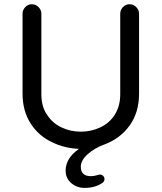

<svg xmlns="http://www.w3.org/2000/svg" viewBox="-20 -708 780 927"><path d="M651.4 -641.6V-255.9Q651.4 -165 605.5 -101.6Q559.6 -38.1 482.4 -9.8Q436.5 6.8 403.3 36.6Q370.1 66.4 370.1 96.7Q370.1 142.6 418.9 142.6Q434.6 142.6 453.1 136.7L456.1 135.7L461.9 134.8Q471.7 134.8 478 141.1Q484.4 147.5 484.4 157.2Q484.4 168 473.6 175.8Q438.5 199.2 388.7 199.2Q350.6 199.2 323.7 175.8Q296.9 152.3 296.9 116.2Q296.9 55.7 361.3 10.7Q291 7.8 233.4 -20.5Q167 -50.8 127.9 -111.8Q88.9 -172.9 88.9 -255.9V-641.6Q88.9 -660.2 102.1 -673.8Q115.2 -687.5 133.8 -687.5Q152.3 -687.5 166 -673.8Q179.7 -660.2 179.7 -641.6V-252.9Q179.7 -193.4 207 -154.3Q232.4 -114.3 275.9 -93.3Q319.3 -72.3 370.1 -72.3Q419.9 -72.3 463.9 -92.8Q509.8 -114.3 535.2 -155.8Q560.5 -197.3 560.5 -252.9V-641.6Q560.5 -660.2 573.7 -673.8Q586.9 -687.5 605.5 -687.5Q624 -687.5 637.7 -673.8Q651.4 -660.2 651.4 -641.6Z"/></svg>

Font: FakePearl
Style: Regular
Weight: 400
Version: Version 1.2